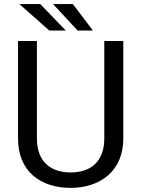

<svg xmlns="http://www.w3.org/2000/svg" viewBox="-20 -912 691 942"><path d="M491.7 -710.9V-232.4C491.7 -119.6 425.3 -65.9 326.7 -65.9C228 -65.9 161.1 -119.6 161.1 -232.4V-710.9H68.4V-232.4C68.4 -70.8 179.2 9.8 326.7 9.8C468.8 9.8 585 -70.8 585 -232.4V-710.9ZM302.7 -762.2 177.7 -892.1H75.2L221.7 -762.2ZM436 -762.2 337.4 -892.1H240.2L360.8 -762.2Z"/></svg>

Font: Bert Sans
Style: Regular
Weight: 400
Designer: Christian Robertson (Google), Cristiano Sobral
Foundry: Google, Cristiano Sobral
Version: Version 3.101